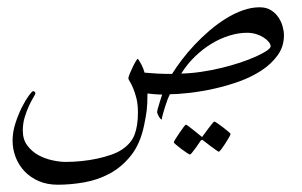

<svg xmlns="http://www.w3.org/2000/svg" viewBox="-20 -262 822 522"><path d="M752 -166Q752 -135.7 735.1 -112.1Q718.3 -88.4 691.2 -70.6Q664.1 -52.7 630.1 -40.5Q596.2 -28.3 561.8 -20.8Q527.3 -13.2 495.6 -9.5Q463.9 -5.9 441.9 -5.9Q439.5 -1.5 436 7.3Q432.6 16.1 429.4 26.4Q426.3 36.6 423.3 46.6Q420.4 56.6 419.9 63Q418.5 63 416.3 60.8Q414.1 58.6 412.1 55.2Q410.2 51.8 408.7 48.3Q407.2 44.9 407.2 42Q407.2 40 408.7 34.4Q410.2 28.8 412.4 22Q414.6 15.1 416.7 7.8Q418.9 0.5 420.9 -4.9Q411.1 -4.9 399.9 -5.9Q388.7 -6.8 380.9 -7.8Q380.9 7.8 380.4 18.3Q379.9 28.8 378.9 37.6Q377.9 46.4 376.2 55.4Q374.5 64.5 372.1 77.1Q361.8 128.4 336.4 160.4Q311 192.4 278.1 210Q245.1 227.5 208.3 233.9Q171.4 240.2 137.2 240.2Q108.4 240.2 85.7 230.5Q63 220.7 47.1 204.1Q31.2 187.5 22.7 165.8Q14.2 144 14.2 120.1Q14.2 96.7 22 72.8Q29.8 48.8 39.6 29.5Q49.3 10.3 58.3 -2Q67.4 -14.2 69.8 -14.2Q72.3 -14.2 74.2 -12.5Q76.2 -10.7 76.2 -8.8Q76.2 -5.9 70.8 2.9Q65.4 11.7 59.1 25.1Q52.7 38.6 47.4 55.9Q42 73.2 42 92.8Q42 117.2 54.2 133.5Q66.4 149.9 84.2 159.7Q102.1 169.4 122.3 173.8Q142.6 178.2 158.2 178.2Q179.2 178.2 201.2 176Q223.1 173.8 243.7 169.4Q264.2 165 281.7 158.9Q299.3 152.8 311 145Q336.9 127.9 345.9 104Q355 80.1 355 43.9Q355 21 350.8 4.9Q346.7 -11.2 342 -22.2Q337.4 -33.2 333.3 -39.6Q329.1 -45.9 329.1 -49.8Q329.1 -52.7 332.5 -61Q335.9 -69.3 340.3 -78.6Q344.7 -87.9 348.9 -95Q353 -102.1 355 -102.1Q360.8 -93.8 365.5 -84.5Q370.1 -75.2 373 -64.5Q387.7 -63 406.5 -62Q425.3 -61 447.8 -61Q459 -79.1 474.6 -99.6Q490.2 -120.1 509.3 -140.4Q528.3 -160.6 549.8 -179Q571.3 -197.3 594 -211.4Q616.7 -225.6 640.1 -233.9Q663.6 -242.2 686 -242.2Q704.1 -242.2 716.6 -234.4Q729 -226.6 736.8 -215.1Q744.6 -203.6 748.3 -190.4Q752 -177.2 752 -166ZM715.8 -136.2Q715.8 -141.6 710.7 -147.9Q705.6 -154.3 697 -159.9Q688.5 -165.5 676.8 -169.2Q665 -172.9 651.9 -172.9Q628.4 -172.9 603.8 -165.3Q579.1 -157.7 555.7 -143.6Q532.2 -129.4 510.7 -108.9Q489.3 -88.4 472.7 -62Q499 -62.5 527.1 -66.7Q555.2 -70.8 582.3 -77.4Q609.4 -84 633.5 -92Q657.7 -100.1 676 -108.4Q694.3 -116.7 705.1 -124Q715.8 -131.3 715.8 -136.2ZM606.9 102.1Q606.9 104 602.5 111.8Q598.1 119.6 592.5 128.2Q586.9 136.7 581.8 143.6Q576.7 150.4 574.7 150.4Q573.7 150.4 567.1 145.8Q560.5 141.1 552.7 135.3Q543.9 128.9 532.7 120.1Q530.8 118.2 529.3 118.2Q527.8 118.2 525.9 120.1Q518.6 130.9 512.7 139.2Q507.3 146.5 502.7 152.3Q498 158.2 496.6 158.2Q495.1 158.2 488 153.6Q481 148.9 473.1 143.1Q465.3 137.2 459 131.8Q452.6 126.5 452.6 125Q452.6 123 457.3 115.5Q461.9 107.9 467.8 99.4Q473.6 90.8 478.8 84Q483.9 77.1 484.9 77.1Q487.3 77.1 493.7 82Q500 86.9 506.8 92.3Q515.1 98.6 524.9 106.9Q527.8 109.9 529.3 109.9Q530.8 109.9 532.7 106Q540 95.7 546.4 87.4Q551.8 80.6 556.6 74.5Q561.5 68.4 562.5 68.4Q564 68.4 571.3 73.2Q578.6 78.1 586.4 84.2Q594.2 90.3 600.6 95.7Q606.9 101.1 606.9 102.1Z"/></svg>

Font: Scheherazade Rohingya
Style: Regular
Weight: 400
Designer: SIL International
Foundry: SIL International
Version: Version 2.000 (build 440/429)